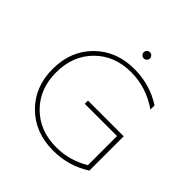

<svg xmlns="http://www.w3.org/2000/svg" viewBox="-220 -1003 1179 1179"><g transform="rotate(45 369.5 -414.0)"><path d="M420 -18Q534 -18 635 -78V-331H355V-359H665V-61Q555 10 420 10Q264 10 164 -89Q64 -188 64 -343Q64 -499 164 -598.5Q264 -698 420 -698Q555 -698 665 -627V-591Q551 -670 420 -670Q276 -670 185 -578.5Q94 -487 94 -343Q94 -200 185 -109Q276 -18 420 -18ZM433 -792Q425 -784 414 -784Q403 -784 395 -792Q387 -800 387 -811Q387 -822 395 -830Q403 -838 414 -838Q425 -838 433 -830Q441 -822 441 -811Q441 -800 433 -792Z"/></g></svg>

Font: Roundo ExtraLight
Style: Regular
Weight: 250
Designer: Namrata Goyal (Gurmukhi), Shiva Nallaperumal (Latin)
Foundry: Indian Type Foundry
Version: Version 1.000;PS 1.0;hotconv 1.0.88;makeotf.lib2.5.647800